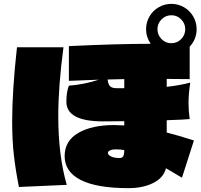

<svg xmlns="http://www.w3.org/2000/svg" viewBox="-20 -969 1040 995"><path d="M844 -282Q905 -267 985 -241L923 -48L891 -67Q882 -72 869.5 -80Q857 -88 840 -97Q828 -48 774.5 -21Q721 6 646 6Q481 6 398 -36.5Q315 -79 315 -160Q315 -239 385.5 -280Q456 -321 572 -321Q586 -321 624 -319V-341Q585 -340 514 -340Q324 -340 324 -442Q324 -492 337 -525Q416 -531 492 -556L337 -550V-730Q586 -742 761 -742Q737 -777 737 -818Q737 -853 754.5 -883.5Q772 -914 802.5 -931.5Q833 -949 868 -949Q903 -949 933.5 -931.5Q964 -914 981.5 -883.5Q999 -853 999 -818Q999 -766 963 -727V-559Q924 -560 844 -560V-519Q914 -527 966 -541Q957 -483 957 -434Q957 -396 963 -352Q937 -349 844 -346ZM796 -818Q796 -788 817 -766.5Q838 -745 868 -745Q898 -745 919 -766.5Q940 -788 940 -818Q940 -847 919 -868.5Q898 -890 868 -890Q838 -890 817 -868.5Q796 -847 796 -818ZM309 -724Q282 -523 282 -367Q282 -163 326 -11L78 0Q61 -86 52 -164Q43 -242 43 -339Q43 -499 68 -724ZM624 -512V-559L538 -557Q540 -533 550 -522.5Q560 -512 584 -512ZM624 -191Q605 -195 582 -195Q561 -195 550 -189.5Q539 -184 539 -177Q539 -166 556 -158Q573 -150 601 -150Q612 -150 618 -158.5Q624 -167 624 -191Z"/></svg>

Font: Dela Gothic One
Style: Regular
Weight: 400
Designer: aratakana
Foundry: aratakana
Version: Version 1.004